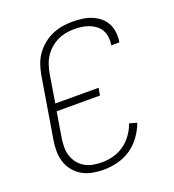

<svg xmlns="http://www.w3.org/2000/svg" viewBox="-136 -849 872 962"><g transform="rotate(-20 300.0 -367.5)"><path d="M254 8Q224 8 194.5 2.5Q165 -3 140.5 -17Q116 -31 98 -53Q80 -75 71 -102.5Q62 -130 62 -160Q62 -190 67 -220L121 -546Q126 -573 135 -599.5Q144 -626 161 -650Q178 -674 201 -692.5Q224 -711 250 -722.5Q276 -734 304 -738.5Q332 -743 359 -743Q385 -743 410.5 -739.5Q436 -736 458.5 -727Q481 -718 500 -703Q519 -688 530.5 -667Q542 -646 545.5 -621Q549 -596 545 -570L544 -565H501L502 -569Q505 -589 502.5 -609Q500 -629 490.5 -645.5Q481 -662 466 -673.5Q451 -685 433 -692Q415 -699 395 -702Q375 -705 355 -705Q333 -705 310.5 -701Q288 -697 266.5 -687Q245 -677 226.5 -661Q208 -645 195 -625.5Q182 -606 174.5 -584Q167 -562 163 -540L138 -387H369L362 -348H131L109 -214Q105 -190 105 -166Q105 -142 112 -120Q119 -98 133 -80Q147 -62 166.5 -50.5Q186 -39 209.5 -34.5Q233 -30 258 -30Q288 -30 318.5 -38Q349 -46 375.5 -64.5Q402 -83 421.5 -110Q441 -137 451 -167L491 -156Q478 -120 454.5 -87.5Q431 -55 398.5 -33Q366 -11 328 -1.5Q290 8 254 8Z"/></g></svg>

Font: Iosevka Aile Extralight
Style: Italic
Weight: 200
Italic angle: -9°
Designer: Belleve Invis
Foundry: Belleve Invis
Version: Version 31.1.0; ttfautohint (v1.8.4)